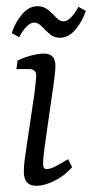

<svg xmlns="http://www.w3.org/2000/svg" viewBox="-20 -593 297 620"><path d="M154 -328 125 -125Q123 -110 121 -92.5Q119 -75 119 -63Q119 -47 131 -47Q142 -47 158.5 -55.5Q175 -64 200 -79L213 -53Q188 -25 155.5 -9Q123 7 97 7Q57 7 57 -38Q57 -56 59.5 -76Q62 -96 66 -121L91 -290Q93 -308 95 -324.5Q97 -341 97 -349Q97 -360 90.5 -365Q84 -370 75 -370H33L37 -398Q61 -409 83.5 -414.5Q106 -420 121 -420Q141 -420 150 -410Q159 -400 159 -379Q159 -371 157.5 -358Q156 -345 154 -328ZM173 -471Q154 -471 140 -483.5Q126 -496 114.5 -508Q103 -520 90 -520Q78 -520 65.5 -507Q53 -494 42 -473L18 -486Q28 -519 50.5 -546Q73 -573 101 -573Q121 -573 135.5 -561Q150 -549 161.5 -536.5Q173 -524 185 -524Q197 -524 209.5 -537Q222 -550 233 -571L257 -558Q247 -526 224.5 -498.5Q202 -471 173 -471Z"/></svg>

Font: Yrsa Light
Style: Italic
Weight: 300
Italic angle: -7.10001°
Designer: Anna Giedrys (Yrsa+Rasa design), David Brezina (Yrsa art-direction, Rasa art-direction, design)
Foundry: Rosetta Type Foundry
Version: Version 2.004